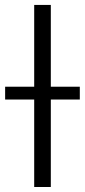

<svg xmlns="http://www.w3.org/2000/svg" viewBox="-40 -747 338 767"><path d="M96.6 -400.6V-727.3H163V-400.6H278.8V-349.4H163V0H96.6V-349.4H-19.5V-400.6Z"/></svg>

Font: Inter P Light
Style: Regular
Weight: 300
Designer: Rasmus Andersson
Foundry: rsms
Version: Version 3.018;git-588b23468